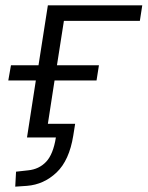

<svg xmlns="http://www.w3.org/2000/svg" viewBox="-20 -514 552 718"><path d="M37 184 40 128 85 123Q126 119 152.5 91Q179 63 189 0H81L114 -213H11L21 -270H124L159 -494H512L503 -436H219L193 -270H350L341 -213H184L159 -51H261L254 -7Q239 86 191.5 131Q144 176 81 181Z"/></svg>

Font: Nunito Sans 7pt Light
Style: Italic
Weight: 300
Italic angle: -9°
Designer: Vernon Adams
Foundry: Vernon Adams
Version: Version 3.101;gftools[0.9.27]